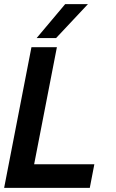

<svg xmlns="http://www.w3.org/2000/svg" viewBox="-21 -908 560 928"><path d="M131 -680H254L144 -114H435L413 0H-1ZM294 -888H404L250 -724H156Z"/></svg>

Font: Teachers SemiBold
Style: Italic
Weight: 600
Designer: Alfredo Marco Pradil & Chank Diesel
Version: Version 0.009